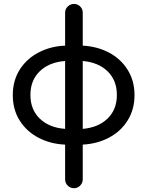

<svg xmlns="http://www.w3.org/2000/svg" viewBox="-20 -739 759 989"><path d="M315.4 184.6V5.9Q241.2 2.9 179.7 -28.8Q118.2 -60.5 82 -117.2Q45.9 -173.8 45.9 -249Q45.9 -324.2 82 -380.9Q118.2 -437.5 179.7 -469.2Q241.2 -501 315.4 -503.9V-673.8Q315.4 -692.4 329.1 -705.6Q342.8 -718.8 361.3 -718.8Q379.9 -718.8 393.1 -705.6Q406.2 -692.4 406.2 -673.8V-503.9Q480.5 -500 541 -468.3Q601.6 -436.5 637.2 -379.9Q672.9 -323.2 672.9 -249Q672.9 -174.8 637.2 -118.2Q601.6 -61.5 541 -29.8Q480.5 2 406.2 5.9V184.6Q406.2 203.1 393.1 216.8Q379.9 230.5 361.3 230.5Q342.8 230.5 329.1 217.3Q315.4 204.1 315.4 184.6ZM315.4 -75.2V-424.8Q234.4 -418.9 185.5 -372.6Q136.7 -326.2 136.7 -250Q136.7 -173.8 185.5 -127.4Q234.4 -81.1 315.4 -75.2ZM582 -250Q582 -325.2 534.2 -371.6Q486.3 -418 406.2 -424.8V-75.2Q486.3 -82 534.2 -128.4Q582 -174.8 582 -250Z"/></svg>

Font: jf-openhuninn-2.0
Style: Regular
Weight: 400
Designer: [Kosugi Maru]
Designed by MOTOYA      

[Varela Round]
Joe Prince (Latin component); Avraham Cornfeld (Hebrew component)
Foundry: justfont CO.,LTD.
Version: 2.0